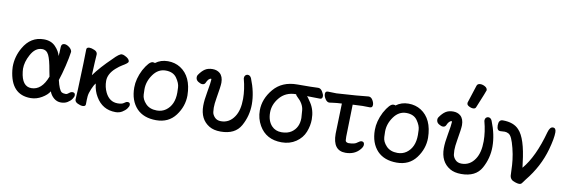

<svg xmlns="http://www.w3.org/2000/svg" viewBox="-56 -1216 4978 1685"><g transform="rotate(10 2433.0 -373.0)"><path d="M248 30Q73 30 49 -183Q47 -197 47 -213Q47 -305 94 -386Q158 -498 275 -498Q341 -498 379.5 -457.5Q418 -417 427 -376Q430 -391 432 -459Q434 -488 461 -488Q480 -488 503 -471Q526 -454 529 -432Q522 -379 503.5 -302Q485 -225 466 -169Q486 -82 511 -66Q524 -59 546 -59Q559 -59 573.5 -72Q588 -85 604 -85Q627 -85 627 -61Q627 -47 613.5 -27.5Q600 -8 575.5 7Q551 22 517 22Q481 22 453.5 -1.5Q426 -25 414 -59Q395 -26 347.5 2Q300 30 248 30ZM240 -57Q332 -57 380 -184L370 -235Q354 -331 334.5 -371Q315 -411 275 -411Q213 -411 174 -337Q139 -273 139 -212Q139 -199 141 -186Q156 -57 240 -57Z M1004 22Q887 22 827 -81Q798 -129 791 -190Q790 -199 789 -199V-193Q776 -180 759 -140Q742 -100 739.5 -72.5Q737 -45 737 -1Q737 19 710 19Q692 19 666 7Q640 -5 640 -27L645 -116Q656 -403 656 -475Q656 -495 683 -495Q700 -495 727 -483.5Q754 -472 754 -448Q750 -398 744 -261Q802 -341 897 -432Q949 -487 972 -487Q984 -487 1000 -479Q1042 -459 1042 -434Q1042 -421 990 -391Q969 -379 937 -351Q876 -296 876 -234Q876 -179 899 -132Q936 -57 1009 -57Q1048 -57 1064.5 -70.5Q1081 -84 1095 -84Q1117 -84 1117 -62Q1117 -48 1102.5 -28.5Q1088 -9 1062.5 6.5Q1037 22 1004 22Z M1194 -34Q1129 -103 1129 -220Q1129 -297 1171 -380Q1219 -466 1251 -466Q1267 -466 1270 -462Q1317 -498 1381 -498Q1444 -498 1493 -467Q1598 -400 1601 -232Q1601 -134 1539.5 -52Q1478 30 1367 30Q1256 30 1194 -34ZM1359 -55Q1404 -55 1438 -79Q1509 -130 1509 -241Q1509 -249 1507.5 -286.5Q1506 -324 1474.5 -369Q1443 -414 1376 -414Q1309 -414 1264.5 -352Q1220 -290 1220 -220Q1220 -214 1221.5 -172.5Q1223 -131 1259 -93Q1295 -55 1359 -55Z M1942 30Q1880 30 1840 6Q1753 -46 1753 -167Q1753 -217 1767 -292Q1783 -381 1783 -403Q1783 -412 1781 -412Q1757 -412 1738 -367Q1730 -352 1711 -352Q1696 -352 1674.5 -365.5Q1653 -379 1653 -404Q1653 -416 1659 -425Q1685 -463 1712 -480.5Q1739 -498 1779 -498Q1818 -498 1844 -476Q1875 -449 1875 -393Q1875 -362 1856 -253Q1847 -201 1847 -166Q1847 -153 1849.5 -129Q1852 -105 1872.5 -82.5Q1893 -60 1929 -60Q2004 -60 2048 -127Q2087 -185 2087 -287Q2087 -371 2062 -464V-471Q2062 -484 2070.5 -493Q2079 -502 2091 -502Q2113 -502 2124 -477Q2171 -360 2171 -253Q2171 -150 2121 -60Q2071 30 1942 30Z M2485 30Q2347 30 2284 -80Q2249 -141 2249 -213Q2249 -316 2324 -405Q2399 -494 2534 -494Q2669 -494 2720 -497Q2742 -497 2757.5 -472Q2773 -447 2773 -431Q2773 -406 2751 -406Q2684 -408 2635 -408Q2642 -404 2673 -356Q2712 -296 2712 -214Q2712 -158 2689.5 -101Q2667 -44 2612.5 -7Q2558 30 2485 30ZM2558 -81Q2620 -124 2620 -210Q2620 -221 2615 -278.5Q2610 -336 2552 -388Q2541 -398 2538 -408Q2444 -408 2390 -341Q2341 -281 2341 -211Q2341 -136 2381 -93Q2415 -57 2469 -57Q2523 -57 2558 -81Z M3053 23Q2940 23 2940 -127L2948 -397Q2903 -395 2876 -391Q2849 -387 2837 -386Q2817 -386 2801.5 -409.5Q2786 -433 2786 -454Q2786 -479 2809 -479L2886 -477Q3085 -489 3169 -499Q3191 -499 3205 -475.5Q3219 -452 3219 -433Q3219 -407 3196 -407L3131 -408Q3109 -408 3043 -404L3036 -118Q3036 -102 3037.5 -85Q3039 -68 3064 -65Q3121 -65 3143 -85Q3163 -101 3177 -101Q3201 -101 3201 -74Q3201 -55 3181 -32Q3135 23 3053 23Z M3338 -34Q3273 -103 3273 -220Q3273 -297 3315 -380Q3363 -466 3395 -466Q3411 -466 3414 -462Q3461 -498 3525 -498Q3588 -498 3637 -467Q3742 -400 3745 -232Q3745 -134 3683.5 -52Q3622 30 3511 30Q3400 30 3338 -34ZM3503 -55Q3548 -55 3582 -79Q3653 -130 3653 -241Q3653 -249 3651.5 -286.5Q3650 -324 3618.5 -369Q3587 -414 3520 -414Q3453 -414 3408.5 -352Q3364 -290 3364 -220Q3364 -214 3365.5 -172.5Q3367 -131 3403 -93Q3439 -55 3503 -55Z M4088 -555Q4071 -555 4052 -565.5Q4033 -576 4033 -590Q4033 -601 4035 -603L4084 -755Q4090 -776 4117 -776Q4137 -776 4158 -764Q4179 -752 4179 -732Q4179 -727 4115 -572Q4110 -555 4088 -555ZM4086 30Q4024 30 3984 6Q3897 -46 3897 -167Q3897 -217 3911 -292Q3927 -381 3927 -403Q3927 -412 3925 -412Q3901 -412 3882 -367Q3874 -352 3855 -352Q3840 -352 3818.5 -365.5Q3797 -379 3797 -404Q3797 -416 3803 -425Q3829 -463 3856 -480.5Q3883 -498 3923 -498Q3962 -498 3988 -476Q4019 -449 4019 -393Q4019 -362 4000 -253Q3991 -201 3991 -166Q3991 -153 3993.5 -129Q3996 -105 4016.5 -82.5Q4037 -60 4073 -60Q4148 -60 4192 -127Q4231 -185 4231 -287Q4231 -371 4206 -464V-471Q4206 -484 4214.5 -493Q4223 -502 4235 -502Q4257 -502 4268 -477Q4315 -360 4315 -253Q4315 -150 4265 -60Q4215 30 4086 30Z M4601 27Q4587 27 4564 19Q4522 7 4517 -31Q4515 -50 4514.5 -86Q4514 -122 4508.5 -170.5Q4503 -219 4489.5 -272.5Q4476 -326 4462.5 -355.5Q4449 -385 4431.5 -393.5Q4414 -402 4399 -402Q4381 -402 4358 -400Q4328 -400 4328 -447Q4328 -497 4365 -497Q4462 -497 4510 -444Q4576 -376 4601 -160Q4606 -115 4607 -115V-118Q4706 -234 4768 -462Q4782 -512 4809 -512Q4837 -512 4837 -473Q4837 -419 4809 -318Q4764 -157 4653 -21Q4636 0 4627.5 13.5Q4619 27 4601 27Z"/></g></svg>

Font: LXGW ZhenKai
Style: Regular
Weight: 400
Designer: LXGW / Fontworks Inc.
Foundry: LXGW / Fontworks Inc.
Version: Version 0.800;June 8, 2025